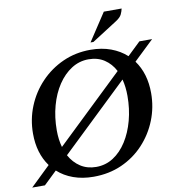

<svg xmlns="http://www.w3.org/2000/svg" viewBox="-97 -946 966 1041"><g transform="rotate(-10 386.0 -426.0)"><path d="M-4 10 105 -95Q51 -169 51 -277Q51 -356 80 -427Q109 -498 161.5 -553Q214 -608 284 -639.5Q354 -671 436 -671Q498 -671 548 -652.5Q598 -634 634 -601L706 -670H776L666 -565Q720 -491 720 -383Q720 -305 692 -234.5Q664 -164 612.5 -108.5Q561 -53 490.5 -21.5Q420 10 335 10Q274 10 224 -8Q174 -26 138 -59L66 10ZM181 -272Q181 -221 193 -179L562 -532Q540 -574 503.5 -598Q467 -622 417 -622Q366 -622 323 -594.5Q280 -567 248 -519Q216 -471 198.5 -407.5Q181 -344 181 -272ZM358 -40Q410 -40 452.5 -67.5Q495 -95 526 -143.5Q557 -192 574 -255.5Q591 -319 591 -390Q591 -440 580 -482L212 -130Q235 -88 272 -64Q309 -40 358 -40ZM444 -710 544 -862H642Q639 -847 631.5 -831Q624 -815 599 -799L460 -710Z"/></g></svg>

Font: Spectral SC SemiBold
Style: Italic
Weight: 600
Italic angle: -10°
Designer: Jean-Baptiste Levee
Foundry: Production Type
Version: Version 2.001